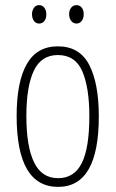

<svg xmlns="http://www.w3.org/2000/svg" viewBox="-20 -720 452 750"><path d="M366 -265Q366 10 207 10Q45 10 45 -267Q45 -400 84.5 -469.5Q124 -539 206 -539Q291 -539 328.5 -466.5Q366 -394 366 -265ZM83 -267Q83 -148 113 -86Q143 -24 207 -24Q270 -24 299.5 -83Q329 -142 329 -266Q329 -378 301.5 -441.5Q274 -505 206 -505Q141 -505 112 -443.5Q83 -382 83 -267ZM105 -664Q105 -679 112.5 -689.5Q120 -700 133 -700Q145 -700 153 -690Q161 -680 161 -664Q161 -647 153 -637.5Q145 -628 133 -628Q120 -628 112.5 -638.5Q105 -649 105 -664ZM250 -665Q250 -680 258 -690Q266 -700 279 -700Q291 -700 299 -690.5Q307 -681 307 -665Q307 -648 299 -638Q291 -628 279 -628Q266 -628 258 -638.5Q250 -649 250 -665Z"/></svg>

Font: Noto Sans Arabic UI XCn XLt
Style: Regular
Weight: 200
Width: 2
Designer: Monotype Design Team, Nadine Chahine and Nizar Qandah
Foundry: Monotype Imaging Inc.
Version: Version 2.010; ttfautohint (v1.8.4.7-5d5b)